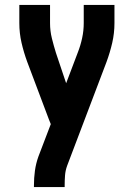

<svg xmlns="http://www.w3.org/2000/svg" viewBox="-20 -550 540 775"><path d="M117 205V198Q117 168 121 139Q125 110 135 82L185 -49L177 -69L90 -300Q76 -338 67 -377Q58 -416 58 -457V-530H182V-457Q182 -425 189.5 -395Q197 -365 206 -336L247 -214L294 -338Q305 -366 311.5 -396Q318 -426 318 -457V-530H442V-457Q442 -416 433 -377Q424 -338 410 -300L251 119Q244 138 242.5 158Q241 178 241 198V205Z"/></svg>

Font: iosevka_custom_sans_ss08 XBd
Style: Regular
Weight: 800
Designer: Belleve Invis
Foundry: Belleve Invis
Version: Version 10.3.0; ttfautohint (v1.8.3)